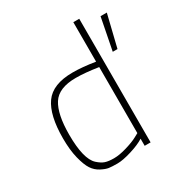

<svg xmlns="http://www.w3.org/2000/svg" viewBox="-174 -851 921 982"><g transform="rotate(-30 287.0 -360.5)"><path d="M537 -687H574L528 -498H500ZM436 -730V0H401V-42Q372 -23 320 -7Q268 9 235.5 9Q203 9 185.5 6.5Q168 4 142 -9.5Q116 -23 99.5 -48Q83 -73 70.5 -123Q58 -173 58 -242Q58 -378 104.5 -443.5Q151 -509 269 -509Q326 -509 401 -497V-730ZM141 -56Q163 -36 182.5 -29.5Q202 -23 234 -23Q266 -23 309.5 -36Q353 -49 377 -62L401 -75V-465Q323 -477 269 -477Q168 -477 131.5 -420Q95 -363 95 -242Q95 -98 141 -56Z"/></g></svg>

Font: Titillium Web[RUS by Daymarius]
Style: Regular
Weight: 200
Designer: Cyrillization by Daymarius
Foundry: Cyrillization by Daymarius
Version: Version 1.002 September 11, 2018